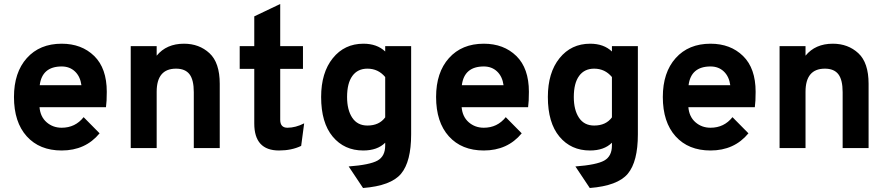

<svg xmlns="http://www.w3.org/2000/svg" viewBox="-20 -742 4442 962"><path d="M289 12Q178 12 114 -59Q50 -130 50 -256Q50 -379 114.5 -451Q179 -523 289 -523Q389 -523 452 -461.5Q515 -400 515 -282Q515 -233 511 -205H178Q182 -157 213.5 -129.5Q245 -102 289 -102Q357 -102 399 -155L479 -74Q408 12 289 12ZM179 -315H388Q382 -359 355.5 -384Q329 -409 289 -409Q191 -409 179 -315Z M951 -280Q951 -342 929.5 -370Q908 -398 862 -398Q765 -398 765 -282V0H635V-511H765V-463Q814 -523 902 -523Q978 -523 1029.5 -475.5Q1081 -428 1081 -322V0H951Z M1378 12Q1254 12 1254 -123V-397H1181V-511H1254V-660L1384 -722V-511H1498V-397H1384V-142Q1384 -102 1420 -102Q1461 -102 1504 -124L1489 -11Q1441 12 1378 12Z M1727 92Q1833 84 1871.5 62.5Q1910 41 1910 -13V-27Q1871 12 1800 12Q1705 12 1647 -57.5Q1589 -127 1589 -256Q1589 -378 1647.5 -450.5Q1706 -523 1801 -523Q1869 -523 1910 -484V-511H2040V-69Q2040 68 1989.5 128.5Q1939 189 1799 200ZM1719 -256Q1719 -191 1745 -152Q1771 -113 1821 -113Q1880 -113 1910 -154V-356Q1875 -398 1821 -398Q1772 -398 1745.5 -361.5Q1719 -325 1719 -256Z M2404 12Q2293 12 2229 -59Q2165 -130 2165 -256Q2165 -379 2229.5 -451Q2294 -523 2404 -523Q2504 -523 2567 -461.5Q2630 -400 2630 -282Q2630 -233 2626 -205H2293Q2297 -157 2328.5 -129.5Q2360 -102 2404 -102Q2472 -102 2514 -155L2594 -74Q2523 12 2404 12ZM2294 -315H2503Q2497 -359 2470.5 -384Q2444 -409 2404 -409Q2306 -409 2294 -315Z M2863 92Q2969 84 3007.5 62.5Q3046 41 3046 -13V-27Q3007 12 2936 12Q2841 12 2783 -57.5Q2725 -127 2725 -256Q2725 -378 2783.5 -450.5Q2842 -523 2937 -523Q3005 -523 3046 -484V-511H3176V-69Q3176 68 3125.5 128.5Q3075 189 2935 200ZM2855 -256Q2855 -191 2881 -152Q2907 -113 2957 -113Q3016 -113 3046 -154V-356Q3011 -398 2957 -398Q2908 -398 2881.5 -361.5Q2855 -325 2855 -256Z M3540 12Q3429 12 3365 -59Q3301 -130 3301 -256Q3301 -379 3365.5 -451Q3430 -523 3540 -523Q3640 -523 3703 -461.5Q3766 -400 3766 -282Q3766 -233 3762 -205H3429Q3433 -157 3464.5 -129.5Q3496 -102 3540 -102Q3608 -102 3650 -155L3730 -74Q3659 12 3540 12ZM3430 -315H3639Q3633 -359 3606.5 -384Q3580 -409 3540 -409Q3442 -409 3430 -315Z M4202 -280Q4202 -342 4180.5 -370Q4159 -398 4113 -398Q4016 -398 4016 -282V0H3886V-511H4016V-463Q4065 -523 4153 -523Q4229 -523 4280.5 -475.5Q4332 -428 4332 -322V0H4202Z"/></svg>

Font: ReCut ExtraBold
Style: Regular
Weight: 800
Designer: Giant Group (for alternate capitals set)
Version: Version 2.002;FEAKit 1.0